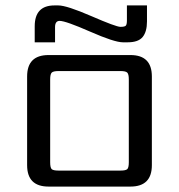

<svg xmlns="http://www.w3.org/2000/svg" viewBox="-20 -688 660 708"><path d="M183 -588V-532H108V-591Q108 -668 181 -668H195Q226 -668 317 -628.5Q408 -589 424 -589Q440 -589 444 -593.5Q448 -598 448 -613V-668H522V-609Q522 -571 506 -551.5Q490 -532 451 -532H433Q402 -532 312 -571.5Q222 -611 200 -611Q183 -611 183 -588ZM455 -90V-395Q455 -414 449.5 -420Q444 -426 424 -426H196Q176 -426 170.5 -420Q165 -414 165 -395V-90Q165 -70 170.5 -64.5Q176 -59 196 -59H424Q444 -59 449.5 -64.5Q455 -70 455 -90ZM159 -485H461Q540 -485 540 -406V-79Q540 0 461 0H159Q80 0 80 -79V-406Q80 -485 159 -485Z"/></svg>

Font: Sarpanch
Style: Regular
Weight: 400
Designer: Manushi Parikh (Devanagari and Latin), Jyotish Sonowal (Devanagari)
Foundry: Indian Type Foundry
Version: Version 2.004;PS 1.0;hotconv 1.0.78;makeotf.lib2.5.61930; tt